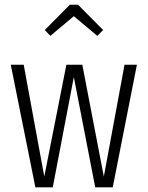

<svg xmlns="http://www.w3.org/2000/svg" viewBox="-20 -799 630 819"><path d="M194.8 -646 170.9 -670.9 277.8 -778.8H313L419.9 -670.9L395 -646L294.9 -730ZM564 -522.9 460.9 0H386.2L294.9 -470.2L205.1 0H130.9L25.9 -522.9H81.1L168.9 -45.9L263.2 -522.9H331.1L422.9 -45.9L511.2 -522.9Z"/></svg>

Font: Fira Sans Compressed Light
Style: Regular
Weight: 300
Width: 1
Designer: Carrois Corporate & Edenspiekermann AG
Foundry: Carrois Corporate GbR & Edenspiekermann AG
Version: Version 4.203;PS 004.203;hotconv 1.0.88;makeotf.lib2.5.64775